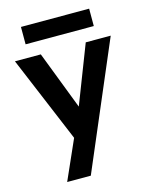

<svg xmlns="http://www.w3.org/2000/svg" viewBox="-128 -752 811 1033"><g transform="rotate(-15 278.0 -235.0)"><path d="M212.9 -20.1 11.9 -500H156L280.7 -175.8L406.3 -500H545.4L246.9 200H115.3ZM91 -670.3H470.8V-573.5H91Z"/></g></svg>

Font: AF Albert Sans Medium
Style: Regular
Weight: 500
Designer: Andreas Rasmussen
Foundry: a.Foundry
Version: Version 1.300;Glyphs 3.2 (3231)